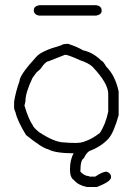

<svg xmlns="http://www.w3.org/2000/svg" viewBox="-20 -624 528 757"><path d="M319.8 -68.4Q344.7 -77.6 373.5 -99.6Q396 -132.8 406.7 -183.6V-253.9Q406.7 -295.9 344.2 -361.3Q329.1 -375.5 295.4 -386.7Q248 -408.2 236.8 -408.2L172.4 -382.8Q161.1 -382.8 143.1 -357.4Q143.1 -354 123.5 -337.9L107.9 -316.4Q80.6 -257.8 80.6 -228.5Q80.6 -222.7 76.7 -209V-207Q92.3 -153.8 109.9 -128.9Q110.8 -122.6 133.3 -103.5Q195.3 -62.5 232.9 -62.5Q251.5 -60.5 273.9 -60.5H281.7Q295.9 -60.5 311 -64.9Q315.4 -67.9 319.8 -68.4ZM270.5 -19.5Q197.3 -20 170.4 -35.2Q146.5 -40 82.5 -91.8Q48.8 -147 41.5 -179.7Q35.6 -193.8 35.6 -197.3V-222.7Q41.5 -261.2 57.1 -304.7Q57.1 -328.1 123.5 -400.4Q144 -423.8 221.2 -445.3Q225.1 -450.2 246.6 -451.2H248.5Q285.6 -439 307.1 -425.8Q347.7 -417 379.4 -384.8Q385.3 -384.8 398.9 -361.3Q434.1 -326.7 447.8 -263.7V-169.9Q428.7 -100.6 406.7 -76.2Q378.4 -45.9 333 -28.8Q330.6 -27.3 328.1 -25.4Q318.8 -17.6 310.5 0Q296.9 6.3 296.9 52.7Q313.5 70.3 330.1 70.3Q330.1 72.3 335.9 72.3H355.5Q384.3 52.7 400.4 52.7Q418 59.1 418 74.2Q418 92.3 361.3 113.3H322.3Q287.6 106 271.5 85.9Q255.9 76.2 255.9 44.9Q255.9 4.9 270.5 -19.5ZM134.8 -603.5H359.4Q380.9 -600.1 380.9 -582Q380.9 -566.4 359.4 -562.5H134.8Q113.3 -565.9 113.3 -584Q113.3 -599.6 134.8 -603.5Z"/></svg>

Font: CEF Fonts CJK
Style: Regular
Weight: 400
Designer: PartyBoss (派对大魔王)
Version: Release 2.25